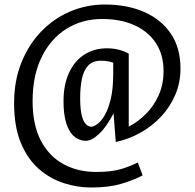

<svg xmlns="http://www.w3.org/2000/svg" viewBox="-20 -684 867 855"><path d="M385 151Q325.1 151 264.5 131.7Q203.9 112.4 153.6 68.8Q103.3 25.1 73.1 -47.1Q42.8 -119.4 42.8 -225Q42.8 -324.7 75.3 -405.3Q107.7 -486 163.8 -544Q219.9 -602 292.7 -632.9Q365.4 -663.9 446.7 -663.9Q546.3 -663.9 622.2 -630.6Q698 -597.4 740.8 -533.9Q783.7 -470.4 783.7 -378.8Q783.7 -315.8 760.4 -261.4Q737.1 -206.9 696.7 -164.2Q656.3 -121.4 604.5 -92.6Q552.8 -63.7 495.6 -51.8L486.3 -171.2L485.7 -179.4Q454.1 -118.6 421.2 -87.8Q388.4 -56.9 362.3 -56.9Q344.3 -56.9 326.4 -65.5Q308.6 -74.1 294.3 -94.3Q280 -114.6 271.5 -148.6Q262.9 -182.6 262.9 -232.9Q262.9 -307.4 287.4 -360Q311.8 -412.7 355.5 -440.8Q399.1 -468.9 456.5 -468.9Q484.9 -468.9 509.7 -462.4Q534.4 -455.9 553.3 -444.9V-120.1Q594.6 -141.5 629.7 -176.5Q664.9 -211.5 686.6 -259.7Q708.3 -307.9 708.3 -368Q708.3 -439.1 674.9 -491Q641.4 -542.8 580 -571.1Q518.6 -599.4 434.3 -599.4Q345.8 -599.4 275.8 -555.6Q205.8 -511.8 165.5 -429.7Q125.2 -347.7 125.2 -233.7Q125.2 -128 161.8 -58Q198.4 11.9 262.4 46.8Q326.3 81.7 407.7 81.7Q477.7 81.7 520.6 68.5Q563.5 55.2 593.7 39.3L615.2 97Q572.4 119 518.4 135Q464.4 151 385 151ZM386.9 -119.6Q396.4 -119.6 412.6 -130.7Q428.7 -141.7 445 -168.6Q461.3 -195.5 472.8 -241.4Q484.2 -287.3 484.2 -357V-404.8Q472.7 -409 458.6 -411.4Q444.4 -413.7 428.7 -413.7Q392.2 -413.7 372.1 -391.5Q352 -369.4 344.5 -331.8Q337 -294.1 337 -246.7Q337 -196.6 344.4 -168.7Q351.7 -140.8 363.2 -130.2Q374.7 -119.6 386.9 -119.6Z"/></svg>

Font: Ancizar Sans Thin
Style: Regular
Weight: 100
Designer: Cesar Puertas, Viviana Monsalve, Julian Moncada, Julian Prieto, Jose Castro, Mariel Hernandez, Felipe Aragon, Sara Alarc
Version: Version 8.100